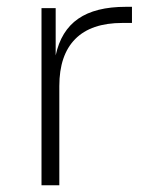

<svg xmlns="http://www.w3.org/2000/svg" viewBox="-20 -549 437 569"><path d="M155.8 0H103V-524.9H145V-384.8Q160.6 -458 211.7 -493.4Q262.7 -528.8 353 -528.8H371.1V-481H342.8Q250 -481 202.9 -433.3Q155.8 -385.7 155.8 -293.9Z"/></svg>

Font: Sora ExtraLight
Style: Regular
Weight: 200
Designer: Jonathan Barnbrook, Julián Moncada
Foundry: Barnbrook Fonts
Version: Version 2.000